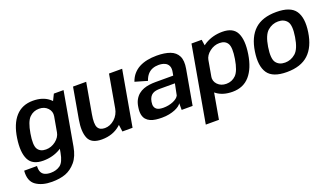

<svg xmlns="http://www.w3.org/2000/svg" viewBox="-90 -1147 3342 1927"><g transform="rotate(-20 1580.5 -183.0)"><path d="M208 233.5Q294 233.5 355 210.8Q416 188 464.5 131Q513 74 530.5 -26L630.5 -592.5H527L469 -474L387 -11.5Q370 84.5 328.5 114.2Q287 144 227.5 144Q192 144 166 132.8Q140 121.5 128.5 96.8Q117 72 119.5 32.5H-17.5Q-26.5 143 39 188.2Q104.5 233.5 208 233.5ZM198.5 4Q301 4 382.2 -44.2Q463.5 -92.5 474 -150.5L423.5 -216.5Q414.5 -166 367 -129.2Q319.5 -92.5 262.5 -92.5Q201.5 -92.5 175.2 -134.5Q149 -176.5 169.5 -297Q189.5 -417.5 231.8 -459.2Q274 -501 334.5 -501Q391.5 -501 426 -464.2Q460.5 -427.5 452 -378L524.5 -439Q534.5 -496 470 -546.8Q405.5 -597.5 303 -597.5Q188 -597.5 118.5 -520.5Q49 -443.5 27.5 -297.5Q6 -152.5 44.8 -74.2Q83.5 4 198.5 4Z M1043.5 0H1152L1256.5 -592.5H1116L1029.5 -100ZM872.5 -593H732L674 -263Q652 -138.5 682.5 -66.8Q713 5 824 5Q944.5 5 1024.8 -66.5Q1105 -138 1118.5 -214L1055.5 -246Q1043.5 -177 995.8 -134.5Q948 -92 891.5 -92Q836.5 -92 817 -130.2Q797.5 -168.5 815.5 -269Z M1465.5 6Q1507.5 6 1542.5 -1Q1577.5 -8 1605 -19.2Q1632.5 -30.5 1650.8 -44.2Q1669 -58 1676.5 -71V0H1793.5L1859.5 -372.5Q1874.5 -456.5 1849.8 -506Q1825 -555.5 1767.5 -576.8Q1710 -598 1625.5 -598Q1571.5 -598 1524.2 -588.5Q1477 -579 1438.5 -558.8Q1400 -538.5 1371.8 -506Q1343.5 -473.5 1327.5 -427.5L1458.5 -389.5Q1472.5 -431 1495 -456Q1517.5 -481 1547 -492.2Q1576.5 -503.5 1611 -503.5Q1649 -503.5 1677 -491.2Q1705 -479 1717.2 -452Q1729.5 -425 1719.5 -379.5L1714.5 -352.5H1524.5Q1492 -352.5 1459.2 -348.2Q1426.5 -344 1396.8 -333Q1367 -322 1342.5 -302Q1318 -282 1300.8 -251.2Q1283.5 -220.5 1277 -175.5Q1269.5 -129.5 1276 -97.2Q1282.5 -65 1300.2 -44.8Q1318 -24.5 1343.8 -13.2Q1369.5 -2 1400.8 2Q1432 6 1465.5 6ZM1513 -83Q1492 -83 1473.2 -86.8Q1454.5 -90.5 1440.8 -100.8Q1427 -111 1421 -130Q1415 -149 1420 -179.5Q1425 -209.5 1436.8 -228.2Q1448.5 -247 1465.2 -257Q1482 -267 1502.2 -270.5Q1522.5 -274 1544 -274H1704L1679.5 -153Q1672.5 -138 1656.2 -125.2Q1640 -112.5 1617.5 -103Q1595 -93.5 1568 -88.2Q1541 -83 1513 -83Z M1853.5 221.5H1994L2120.5 -495.5L2106 -592.5H1997ZM2221 4Q2336 4 2404.5 -74.5Q2473 -153 2495.5 -297.5Q2518 -442 2479.8 -519.8Q2441.5 -597.5 2326.5 -597.5Q2224 -597.5 2141.8 -548.5Q2059.5 -499.5 2049 -442.5L2099.5 -378Q2108.5 -427.5 2156.5 -464.2Q2204.5 -501 2261.5 -501Q2322 -501 2347.5 -458.5Q2373 -416 2353.5 -297Q2334 -176.5 2291.8 -134.5Q2249.5 -92.5 2189.5 -92.5Q2132 -92.5 2096.8 -128.8Q2061.5 -165 2070.5 -216.5L1997.5 -151Q1987.5 -94 2053 -45Q2118.5 4 2221 4Z M2800.5 4.5Q2950.5 4.5 3032.2 -71.8Q3114 -148 3136.5 -298.5Q3159 -446.5 3106.5 -522.8Q3054 -599 2903.5 -599Q2753.5 -599 2671.8 -523.8Q2590 -448.5 2567.5 -298.5Q2545 -150 2597.5 -72.8Q2650 4.5 2800.5 4.5ZM2816 -91Q2753 -91 2721 -133.5Q2689 -176 2708 -298Q2727 -418.5 2776.5 -461Q2826 -503.5 2888.5 -503.5Q2951.5 -503.5 2983.5 -461.2Q3015.5 -419 2996 -298Q2977 -176.5 2927.8 -133.8Q2878.5 -91 2816 -91Z"/></g></svg>

Font: Anybody UltraCondensed Thin SemiBold
Style: Italic
Weight: 600
Italic angle: -10°
Version: Version 1.111